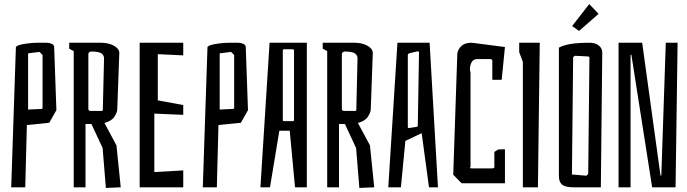

<svg xmlns="http://www.w3.org/2000/svg" viewBox="-20 -920 3372 943"><path d="M167 -710H210Q223 -710 234.5 -704.5Q246 -699 246 -689L257 -379L222 -317L112 -306L104 0H35L58 -687Q58 -697 95 -703.5Q132 -710 167 -710ZM183 -385Q189 -385 189 -391V-650L174 -665L118 -658V-382Z M400 0H342V-669L320 -681V-710H476Q514 -710 539.5 -695.5Q565 -681 566 -661L556 -384Q556 -369 542.5 -347.5Q529 -326 493 -316L552 -206L573 0L500 3L484 -193L429 -311H400ZM426 -375H479Q485 -375 485 -381L491 -634Q491 -648 478.5 -657.5Q466 -667 426 -667Q414 -663 414 -655V-383Q414 -380 417.5 -377.5Q421 -375 426 -375Z M880 0H666V-710H880V-648L755 -654V-427L880 -404V-356L738 -362V-75L880 -83Z M1108 -710H1151Q1164 -710 1175.5 -704.5Q1187 -699 1187 -689L1198 -379L1163 -317L1053 -306L1045 0H976L999 -687Q999 -697 1036 -703.5Q1073 -710 1108 -710ZM1124 -385Q1130 -385 1130 -391V-650L1115 -665L1059 -658V-382Z M1487 0H1429L1403 -278H1352L1306 0H1259L1304 -710H1487ZM1418 -678H1375Q1369 -678 1369 -672V-330Q1369 -325 1375 -325H1418Q1424 -325 1424 -331V-672Q1424 -678 1418 -678Z M1645 0H1587V-669L1565 -681V-710H1721Q1759 -710 1784.5 -695.5Q1810 -681 1811 -661L1801 -384Q1801 -369 1787.5 -347.5Q1774 -326 1738 -316L1797 -206L1818 0L1745 3L1729 -193L1674 -311H1645ZM1671 -375H1724Q1730 -375 1730 -381L1736 -634Q1736 -648 1723.5 -657.5Q1711 -667 1671 -667Q1659 -663 1659 -655V-383Q1659 -380 1662.5 -377.5Q1666 -375 1671 -375Z M2131 0H2087L2051 -266L1971 -228L1949 0H1887L1932 -710H2090ZM2032 -668 1989 -658Q1983 -655 1983 -648V-296Q1983 -291 1989 -291L2026 -297Q2032 -297 2032 -303L2038 -662Q2038 -668 2032 -668Z M2460 -20H2247L2206 -62L2226 -653Q2227 -675 2244.5 -692.5Q2262 -710 2293 -710L2306 -709L2460 -689L2444 -528H2398V-621Q2398 -630 2386 -630H2324Q2305 -630 2296.5 -614.5Q2288 -599 2288 -580Q2288 -569 2291 -567V-99Q2288 -98 2288 -96Q2288 -93 2297 -93H2396Q2408 -93 2408 -99V-174L2427 -186L2460 -187Z M2622 0H2548V-616L2530 -664V-710H2631Z M2874 -900 2920 -852 2824 -768 2790 -792ZM2798 0Q2757 0 2741 -13Q2725 -26 2725 -56V-686Q2747 -698 2782.5 -704Q2818 -710 2877 -710Q2904 -710 2921 -696.5Q2938 -683 2938 -662L2931 0ZM2860 -57 2869 -66 2875 -637Q2875 -642 2866 -643L2804 -646L2795 -640L2789 -63Z M3298 0H3183L3081 -651H3077V0H3018V-710H3134L3224 -58H3228L3250 -710H3308Z"/></svg>

Font: Bahiana
Style: Regular
Weight: 400
Designer: Pablo Cosgaya & Dani Raskovsky
Foundry: Pablo Cosgaya & Dani Raskovsky
Version: Version 1.005